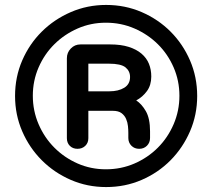

<svg xmlns="http://www.w3.org/2000/svg" viewBox="-20 -738 859 778"><path d="M41 -349Q41 -426 70 -493Q99 -560 149.5 -610Q200 -660 267 -689Q334 -718 410 -718Q487 -718 554 -689Q621 -660 671 -610Q721 -560 750 -493Q779 -426 779 -349Q779 -273 750 -206Q721 -139 671 -88.5Q621 -38 554 -9Q487 20 410 20Q334 20 267 -9Q200 -38 149.5 -88.5Q99 -139 70 -206Q41 -273 41 -349ZM113 -350Q113 -289 136.5 -234.5Q160 -180 200.5 -139.5Q241 -99 294.5 -75.5Q348 -52 409 -52Q471 -52 525 -75.5Q579 -99 619.5 -139.5Q660 -180 683.5 -234.5Q707 -289 707 -350Q707 -411 683.5 -465Q660 -519 619.5 -559Q579 -599 525 -622.5Q471 -646 409 -646Q348 -646 294.5 -622.5Q241 -599 200.5 -559Q160 -519 136.5 -465Q113 -411 113 -350ZM251 -502Q251 -525 267 -541.5Q283 -558 306 -558H426Q470 -558 501.5 -548Q533 -538 553.5 -520.5Q574 -503 583.5 -479.5Q593 -456 593 -428Q593 -393 575.5 -369Q558 -345 532 -331Q554 -317 571 -287.5Q588 -258 588 -206V-179Q588 -160 575.5 -147.5Q563 -135 544 -135Q525 -135 512.5 -147.5Q500 -160 500 -179V-200Q500 -212 498.5 -227Q497 -242 491 -256Q485 -270 472.5 -279.5Q460 -289 437 -289H338V-178Q338 -159 325.5 -147Q313 -135 294 -135Q275 -135 263 -147Q251 -159 251 -178ZM423 -368Q460 -368 483.5 -382.5Q507 -397 507 -426Q507 -450 488.5 -465Q470 -480 421 -480H338V-368Z"/></svg>

Font: Varela Round Precious
Style: Medium
Weight: 500
Designer: Joe Prince
Foundry: Joe Prince
Version: Version 1.000